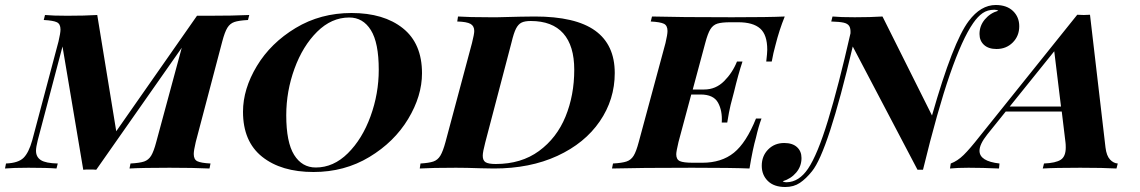

<svg xmlns="http://www.w3.org/2000/svg" viewBox="-63 -674 4562 768"><path d="M934 -614 929 -594Q892 -592 874.5 -586Q857 -580 846.5 -563Q836 -546 826 -508L720 -106Q712 -72 712 -58Q712 -36 726.5 -29Q741 -22 779 -20L775 0Q712 -3 615 -3Q506 -3 455 0L459 -20Q496 -22 513.5 -28Q531 -34 541.5 -51Q552 -68 562 -106L664 -483L322 5Q313 4 296 4Q279 4 270 5L187 -488L88 -113Q81 -85 81 -71Q81 -46 100.5 -33.5Q120 -21 168 -20L163 0Q127 -3 51 -3Q-10 -3 -43 0L-39 -20Q10 -22 31 -42.5Q52 -63 66 -113L171 -508Q179 -542 179 -556Q179 -578 164.5 -585Q150 -592 112 -594L117 -614Q148 -611 206 -611Q275 -611 326 -614L402 -149L725 -611H773Q870 -611 934 -614Z M909 -227Q909 -318 964.5 -410Q1020 -502 1119.5 -562Q1219 -622 1343 -622Q1472 -622 1548.5 -561Q1625 -500 1625 -381Q1625 -290 1569.5 -198Q1514 -106 1414.5 -46Q1315 14 1191 14Q1062 14 985.5 -47Q909 -108 909 -227ZM1082 -213Q1082 -105 1113.5 -54.5Q1145 -4 1200 -4Q1271 -4 1328.5 -61Q1386 -118 1419 -208.5Q1452 -299 1452 -395Q1452 -503 1420.5 -553.5Q1389 -604 1334 -604Q1263 -604 1205.5 -547Q1148 -490 1115 -399.5Q1082 -309 1082 -213Z M1913 0 1858 -1Q1802 -3 1761 -3Q1665 -3 1616 0L1619 -20Q1653 -22 1670.5 -28Q1688 -34 1698.5 -51.5Q1709 -69 1719 -106L1825 -502Q1834 -538 1834 -550Q1834 -570 1819 -578.5Q1804 -587 1766 -588L1769 -608Q1812 -605 1896 -605H1927Q2035 -608 2076 -608Q2239 -608 2317.5 -551.5Q2396 -495 2396 -382Q2396 -276 2336 -188.5Q2276 -101 2166.5 -50.5Q2057 0 1913 0ZM2234 -395Q2234 -491 2190 -540.5Q2146 -590 2060 -590Q2036 -590 2023 -583.5Q2010 -577 2001 -559.5Q1992 -542 1983 -504L1878 -104Q1868 -66 1868 -51Q1868 -32 1879.5 -25Q1891 -18 1920 -18Q2022 -18 2093 -70Q2164 -122 2199 -207.5Q2234 -293 2234 -395Z M3076 -608Q3054 -554 3039 -494Q3030 -462 3024 -428H3002Q3006 -462 3006 -475Q3006 -535 2977.5 -560Q2949 -585 2890 -585H2859Q2824 -585 2806.5 -579.5Q2789 -574 2778.5 -557Q2768 -540 2758 -502L2708 -316H2754Q2800 -316 2833.5 -349.5Q2867 -383 2885 -428H2907Q2890 -377 2873 -306Q2866 -281 2859.5 -254.5Q2853 -228 2846 -184H2824Q2827 -231 2809 -263.5Q2791 -296 2739 -296H2702L2651 -106Q2642 -68 2642 -57Q2642 -36 2656.5 -29.5Q2671 -23 2709 -23H2746Q2823 -23 2872.5 -63Q2922 -103 2961 -200H2983Q2971 -168 2961 -124Q2948 -79 2935 0Q2867 -3 2706 -3Q2493 -3 2385 0L2389 -20Q2425 -22 2443 -28Q2461 -34 2471.5 -51Q2482 -68 2492 -106L2599 -502Q2607 -536 2607 -550Q2607 -572 2592.5 -579Q2578 -586 2540 -588L2545 -608Q2652 -605 2865 -605Q3012 -605 3076 -608Z M4014 -569Q4014 -530 3988 -504Q3962 -478 3923 -478Q3891 -478 3873 -494.5Q3855 -511 3855 -538Q3855 -571 3876.5 -596.5Q3898 -622 3930 -631Q3925 -635 3914 -635Q3887 -635 3867.5 -621.5Q3848 -608 3830 -582Q3786 -519 3736.5 -376Q3687 -233 3629 5H3607L3348 -488Q3249 -67 3185 11Q3161 41 3136.5 57.5Q3112 74 3078 74Q3033 74 3008.5 50Q2984 26 2984 -11Q2984 -50 3009.5 -76Q3035 -102 3074 -102Q3107 -102 3125 -85.5Q3143 -69 3143 -42Q3143 -9 3122 16Q3101 41 3068 51Q3072 55 3084 55Q3133 54 3169 1Q3207 -55 3249 -192.5Q3291 -330 3339 -541Q3340 -561 3333.5 -570.5Q3327 -580 3311 -583.5Q3295 -587 3262 -588L3267 -608Q3298 -605 3356 -605Q3419 -605 3467 -608L3665 -212Q3749 -507 3812 -590Q3860 -654 3920 -654Q3964 -654 3989 -630Q4014 -606 4014 -569Z M4408 -20 4403 0Q4352 -3 4258 -3Q4156 -3 4108 0L4113 -20Q4160 -22 4180 -35Q4200 -48 4200 -84Q4200 -97 4199 -104L4184 -228H3960L3886 -136Q3855 -97 3855 -71Q3855 -29 3935 -20L3933 0Q3867 -3 3811 -3Q3767 -3 3737 0L3740 -20Q3767 -30 3791.5 -54Q3816 -78 3856 -129L4246 -615L4272 -614L4297 -615L4359 -84Q4363 -51 4377 -36Q4391 -21 4408 -20ZM4181 -248 4154 -469 3976 -248Z"/></svg>

Font: Playfair Display SC
Style: Bold Italic
Weight: 700
Italic angle: -14°
Designer: Claus Eggers Sørensen
Foundry: Claus Eggers Sørensen
Version: Version 1.200; ttfautohint (v1.6)